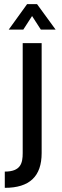

<svg xmlns="http://www.w3.org/2000/svg" viewBox="-20 -706 297 922"><path d="M134 -629 176 -564H247L158 -686H110L22 -564H92L134 -629ZM89 29C89 77 80 118 3 118V196C122 196 180 141 180 29V-499H89V29Z"/></svg>

Font: Maven Pro
Style: Medium
Weight: 500
Designer: Joe Prince
Foundry: Joe Prince
Version: Version 1.003